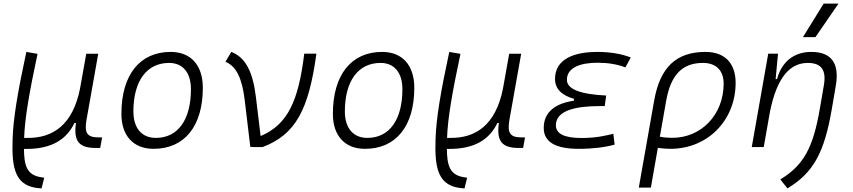

<svg xmlns="http://www.w3.org/2000/svg" viewBox="-20 -815 4728 1064"><path d="M210.4 229 225.1 169.9 207 167C127 154.8 113.8 99.6 112.8 10.3H116.7C269 12.7 349.6 -44.4 392.6 -133.3H400.9C386.2 -29.8 420.4 4.9 510.7 4.9H535.2L545.9 -53.7H524.9C463.4 -53.7 446.8 -78.1 459 -148.9L524.4 -517.1H458L423.3 -323.2C383.3 -123.5 273.4 -48.8 130.9 -50.8H113.8C117.2 -156.7 141.6 -299.8 188 -516.6L126 -527.3C78.1 -305.7 53.2 -157.7 49.8 -43.5C43.9 123.5 65.9 219.7 202.6 228.5Z M831.1 9.8C1002.4 9.8 1104 -115.7 1104 -328.6C1104 -453.6 1037.6 -527.3 925.8 -527.3C754.4 -527.3 652.8 -399.9 652.8 -184.1C652.8 -62.5 719.2 9.8 831.1 9.8ZM843.8 -50.8C765.1 -50.8 719.2 -105.5 719.2 -197.3C719.2 -366.2 793 -466.3 917 -466.3C993.7 -466.3 1038.1 -412.1 1038.1 -320.3C1038.1 -150.9 965.8 -50.8 843.8 -50.8Z M1367.2 0 1376.5 -2 1375 0H1435.1C1617.7 -68.8 1690.9 -206.5 1733.4 -517.6H1666C1633.8 -253.4 1574.2 -125 1424.3 -61L1397.9 -278.8C1381.3 -417.5 1339.8 -498 1261.7 -527.3L1229.5 -472.7C1289.6 -447.8 1321.8 -381.8 1336.4 -257.8Z M2002.9 9.8C2174.3 9.8 2275.9 -115.7 2275.9 -328.6C2275.9 -453.6 2209.5 -527.3 2097.7 -527.3C1926.3 -527.3 1824.7 -399.9 1824.7 -184.1C1824.7 -62.5 1891.1 9.8 2002.9 9.8ZM2015.6 -50.8C1937 -50.8 1891.1 -105.5 1891.1 -197.3C1891.1 -366.2 1964.8 -466.3 2088.9 -466.3C2165.5 -466.3 2210 -412.1 2210 -320.3C2210 -150.9 2137.7 -50.8 2015.6 -50.8Z M2554.2 229 2568.8 169.9 2550.8 167C2470.7 154.8 2457.5 99.6 2456.5 10.3H2460.4C2612.8 12.7 2693.4 -44.4 2736.3 -133.3H2744.6C2730 -29.8 2764.2 4.9 2854.5 4.9H2878.9L2889.6 -53.7H2868.7C2807.1 -53.7 2790.5 -78.1 2802.7 -148.9L2868.2 -517.1H2801.8L2767.1 -323.2C2727.1 -123.5 2617.2 -48.8 2474.6 -50.8H2457.5C2460.9 -156.7 2485.4 -299.8 2531.7 -516.6L2469.7 -527.3C2421.9 -305.7 2397 -157.7 2393.6 -43.5C2387.7 123.5 2409.7 219.7 2546.4 228.5Z M3188 9.8C3266.1 9.8 3333.5 1 3386.2 -13.7L3378.9 -73.7C3335 -63 3283.2 -50.3 3202.1 -50.3C3107.9 -50.3 3060.5 -73.7 3060.5 -120.6C3060.5 -203.1 3170.9 -227.1 3303.7 -227.1H3331.1L3339.4 -285.6C3194.3 -292.5 3121.6 -321.3 3121.6 -372.6C3121.6 -442.9 3200.7 -467.3 3291 -467.3C3349.6 -467.3 3400.9 -459 3445.8 -441.4L3475.6 -496.6C3421.9 -517.1 3360.8 -527.3 3290.5 -527.3C3160.2 -527.3 3055.7 -487.3 3055.7 -377.4C3055.7 -324.2 3090.8 -287.1 3161.6 -267.1L3159.7 -256.8C3062 -242.7 2993.2 -197.3 2993.2 -106C2993.2 -28.3 3057.6 9.8 3188 9.8Z M3890.1 -527.3C3727.1 -527.3 3637.7 -442.4 3605 -256.8L3520 224.6H3586.9L3625.5 4.4C3648.9 7.8 3671.9 9.8 3695.3 9.8C3901.4 9.8 4056.6 -147.9 4056.6 -356.4C4056.6 -465.3 3995.6 -527.3 3890.1 -527.3ZM3636.7 -57.6 3671.4 -254.9C3696.8 -399.9 3760.7 -466.3 3875.5 -466.3C3948.2 -466.3 3990.2 -424.8 3990.2 -351.6C3990.2 -180.7 3867.7 -51.3 3706.1 -51.3C3679.2 -51.3 3654.3 -53.7 3636.7 -57.6Z M4146 0H4212.4L4246.1 -191.9C4286.6 -396.5 4363.8 -466.3 4456.5 -466.3C4532.7 -466.3 4559.6 -425.3 4545.9 -344.2L4523.4 -213.9C4486.3 4.9 4432.6 101.6 4304.2 179.2L4343.8 229C4487.3 142.1 4548.3 32.7 4590.3 -214.8L4611.8 -340.3C4632.8 -463.4 4588.4 -527.3 4476.1 -527.3C4379.4 -527.3 4312 -472.7 4286.1 -377H4278.3L4291.5 -517.6H4237.3ZM4429.7 -609.4H4499L4626.5 -794.9H4544.4Z"/></svg>

Font: Cascadia Mono PL Light
Style: Italic
Weight: 300
Italic angle: -10°
Monospace: yes
Designer: Aaron Bell
Foundry: Saja Typeworks
Version: Version 2404.023